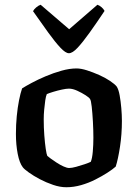

<svg xmlns="http://www.w3.org/2000/svg" viewBox="-20 -788 580 808"><path d="M259 0Q233 0 203.5 -10Q174 -20 147.5 -34Q121 -48 101.5 -62Q82 -76 76 -84Q62 -102 54.5 -140.5Q47 -179 47 -224Q47 -263 50.5 -299Q54 -335 60 -365.5Q66 -396 73 -416Q87 -425 113 -439Q139 -453 172 -467Q205 -481 239 -490.5Q273 -500 302 -500Q321 -500 346 -492Q371 -484 397 -472.5Q423 -461 443 -447.5Q463 -434 471 -424Q479 -412 483.5 -387Q488 -362 490.5 -333Q493 -304 493 -279Q493 -223 485 -170.5Q477 -118 467 -87Q455 -76 432.5 -61.5Q410 -47 381.5 -32.5Q353 -18 321.5 -9Q290 0 259 0ZM271 -81Q282 -81 300.5 -86Q319 -91 336.5 -97Q354 -103 362 -107Q368 -121 370.5 -150Q373 -179 373 -208Q373 -240 371 -276Q369 -312 366 -339Q363 -366 359 -371Q356 -377 340.5 -387Q325 -397 305.5 -406Q286 -415 270 -415Q259 -415 240.5 -411Q222 -407 204 -401.5Q186 -396 177 -392Q173 -383 170.5 -365.5Q168 -348 166 -327Q164 -306 164 -286Q164 -251 166.5 -218Q169 -185 172.5 -161.5Q176 -138 179 -132Q182 -129 193 -121Q204 -113 218.5 -103.5Q233 -94 247.5 -87.5Q262 -81 271 -81ZM270 -564Q256 -564 234 -587.5Q212 -611 183 -651Q154 -691 119 -741Q123 -749 132.5 -757Q142 -765 151 -768L271 -665L390 -768Q399 -765 407.5 -757.5Q416 -750 420 -742Q386 -691 357 -650.5Q328 -610 306.5 -587Q285 -564 270 -564Z"/></svg>

Font: Texturina 12pt SemiBold
Style: Regular
Weight: 600
Designer: Guillermo Torres Carreño
Foundry: Omnibus-Type
Version: Version 1.002